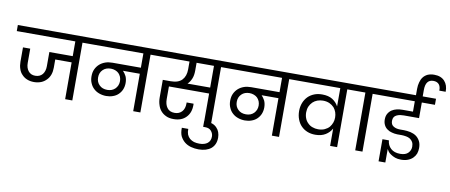

<svg xmlns="http://www.w3.org/2000/svg" viewBox="-126 -1449 5140 2192"><g transform="rotate(10 2444.0 -353.5)"><path d="M867.2 -669.9H734.9V0H651.9V-426.8H461.9V-332Q461.9 -287.1 449.2 -251Q436 -213.9 410.2 -188Q383.8 -160.2 349.1 -146Q310.5 -130.9 267.1 -130.9Q220.7 -130.9 185.1 -146Q149.4 -160.6 125 -188Q99.6 -213.4 87.9 -251Q75.2 -287.1 75.2 -332V-499H159.2V-334Q159.2 -276.4 188 -240.2Q216.8 -204.1 268.1 -204.1Q321.8 -204.1 352.1 -240.2Q380.9 -276.4 380.9 -334V-499H651.9V-669.9H-26.9V-740.2H867.2Z M1106.9 -188Q1133.8 -188 1157.7 -196.8Q1180.2 -205.6 1197.8 -223.1Q1212.9 -238.3 1223.6 -262.2Q1232.9 -286.1 1232.9 -311Q1232.9 -336.9 1223.6 -360.8Q1212.9 -384.8 1197.8 -399.9Q1182.6 -415 1157.7 -424.8Q1132.3 -434.1 1106.9 -434.1Q1048.8 -434.1 1014.6 -399.9Q979 -365.7 979 -310.1Q979 -256.3 1014.6 -222.2Q1048.8 -188 1106.9 -188ZM813 -669.9V-740.2H1655.8V-669.9H1523.9V0H1440.9V-434.1H1245.6Q1266.1 -413.6 1284.7 -378.9Q1299.8 -344.7 1299.8 -300.8Q1299.8 -259.8 1284.7 -224.1Q1271 -191.9 1243.7 -166Q1218.3 -142.1 1182.6 -129.9Q1147.9 -117.2 1106 -117.2Q1064.5 -117.2 1025.9 -130.9Q988.3 -144 961.9 -168.9Q933.6 -194.3 918.9 -230Q902.8 -264.2 902.8 -310.1Q902.8 -357.9 918.9 -392.1Q935.5 -427.7 963.9 -453.1Q991.2 -477.5 1029.8 -491.2Q1065.9 -503.9 1112.8 -503.9H1440.9V-669.9Z M2057.6 -579.1Q2057.6 -523.4 2041.5 -484.9Q2023.9 -442.4 1996.6 -418H2259.3V-669.9H2057.6ZM1601.6 -669.9V-740.2H2474.6V-669.9H2341.3V0H2259.3V-349.1H1793.5V-203.1Q1793.5 -140.6 1821.3 -103Q1849.6 -63 1909.2 -63Q1962.9 -63 1994.6 -99.1Q2024.4 -133.3 2024.4 -191.9V-204.1H2104.5Q2105.5 -201.2 2105.5 -194.8V-188Q2105.5 -97.2 2053.2 -44.9Q2001 8.8 1910.6 8.8Q1856.9 8.8 1823.2 -7.8Q1785.2 -24.9 1761.2 -53.2Q1736.3 -81.1 1724.6 -121.1Q1711.4 -159.7 1711.4 -207V-411.1H1803.2Q1891.6 -411.1 1933.6 -456.1Q1975.6 -501 1975.6 -579.1V-669.9Z M2250.5 299.8Q2204.1 299.8 2161.1 288.1Q2118.2 275.9 2087.4 251Q2056.2 225.6 2036.1 186Q2019 148.4 2020.5 89.8H2095.2Q2093.8 126.5 2104.5 154.8Q2116.2 182.1 2137.2 200.2Q2159.7 217.8 2186 226.1Q2216.3 233.9 2248 233.9Q2308.1 233.9 2342.3 207Q2376.5 180.2 2376.5 128.9Q2376.5 93.8 2352.1 64.9Q2328.6 37.1 2282.2 37.1H2258.3V-28.8H2282.2Q2323.2 -28.8 2354.5 -17.1Q2384.8 -5.9 2406.2 17.1Q2427.2 38.1 2437.5 66.9Q2448.2 96.7 2448.2 129.9Q2448.2 210.9 2395.5 255.9Q2341.8 299.8 2250.5 299.8Z M2714.4 -188Q2741.2 -188 2765.1 -196.8Q2787.6 -205.6 2805.2 -223.1Q2820.3 -238.3 2831.1 -262.2Q2840.3 -286.1 2840.3 -311Q2840.3 -336.9 2831.1 -360.8Q2820.3 -384.8 2805.2 -399.9Q2790 -415 2765.1 -424.8Q2739.7 -434.1 2714.4 -434.1Q2656.2 -434.1 2622.1 -399.9Q2586.4 -365.7 2586.4 -310.1Q2586.4 -256.3 2622.1 -222.2Q2656.2 -188 2714.4 -188ZM2420.4 -669.9V-740.2H3263.2V-669.9H3131.3V0H3048.3V-434.1H2853Q2873.5 -413.6 2892.1 -378.9Q2907.2 -344.7 2907.2 -300.8Q2907.2 -259.8 2892.1 -224.1Q2878.4 -191.9 2851.1 -166Q2825.7 -142.1 2790 -129.9Q2755.4 -117.2 2713.4 -117.2Q2671.9 -117.2 2633.3 -130.9Q2595.7 -144 2569.3 -168.9Q2541 -194.3 2526.4 -230Q2510.3 -264.2 2510.3 -310.1Q2510.3 -357.9 2526.4 -392.1Q2543 -427.7 2571.3 -453.1Q2598.6 -477.5 2637.2 -491.2Q2673.3 -503.9 2720.2 -503.9H3048.3V-669.9Z M3554.7 -163.1Q3598.1 -163.1 3630.9 -178.2Q3663.6 -193.4 3684.1 -216.8Q3703.1 -240.2 3713.9 -270Q3723.6 -297.4 3723.6 -328.1V-329.1Q3723.6 -360.4 3713.9 -389.2Q3703.6 -418.5 3684.1 -441.9Q3662.1 -465.3 3630.9 -480Q3598.1 -495.1 3554.7 -495.1Q3522.5 -495.1 3489.7 -483.9Q3460.4 -473.1 3437 -451.2Q3413.6 -427.7 3400.9 -398.9Q3387.7 -367.2 3387.7 -330.1Q3387.7 -291 3400.9 -259.8Q3411.6 -231 3436 -208Q3460 -184.1 3488.8 -174.8Q3519 -163.1 3554.7 -163.1ZM3209 -669.9V-740.2H3937V-669.9H3804.7V0H3723.6V-201.2Q3697.8 -154.3 3651.9 -126Q3604 -96.2 3533.7 -96.2Q3481.9 -96.2 3440.9 -112.8Q3398.4 -129.9 3368.7 -161.1Q3340.3 -189.5 3322.8 -234.9Q3305.7 -278.8 3305.7 -333Q3305.7 -382.8 3322.8 -426.8Q3339.4 -468.8 3369.6 -500Q3399.4 -529.8 3441.9 -546.9Q3481.9 -563 3533.7 -563Q3606.4 -563 3652.8 -534.2Q3699.7 -503.9 3723.6 -458V-669.9Z M3882.8 -740.2H4229.5V-669.9H4098.6V0H4014.6V-669.9H3882.8Z M4373.5 -179.2Q4377.9 -122.6 4417.5 -85.9Q4456.5 -49.8 4526.9 -49.8Q4588.9 -49.8 4618.7 -81.1Q4648.4 -112.3 4648.4 -153.8Q4648.4 -185.5 4636.7 -207Q4625.5 -227.1 4604.5 -241.2Q4583.5 -253.9 4559.6 -257.8Q4528.3 -263.2 4507.8 -263.2H4454.6Q4419.4 -264.6 4391.6 -272.9Q4361.3 -279.8 4337.4 -297.9Q4313 -314.9 4299.8 -341.8Q4285.6 -369.1 4285.6 -405.8Q4285.6 -446.8 4301.8 -474.1Q4318.4 -502.4 4343.8 -519Q4369.1 -535.6 4401.9 -543Q4432.6 -549.8 4468.8 -549.8H4587.4V-669.9H4167.5V-740.2H4588.4V-814Q4588.4 -855.5 4598.6 -891.1Q4607.9 -926.8 4627.4 -952.1Q4647.5 -978 4679.7 -993.2Q4712.4 -1006.8 4754.4 -1006.8Q4833 -1006.8 4875.5 -960Q4917 -914.1 4915.5 -837.9H4841.8Q4843.3 -884.3 4821.8 -910.2Q4798.8 -936 4756.8 -936Q4666.5 -936 4666.5 -814V-740.2H4820.8V-669.9H4668.5V-488.8H4491.7Q4471.2 -488.8 4449.7 -485.8Q4426.8 -481.4 4409.7 -473.1Q4389.6 -463.4 4380.4 -448.2Q4369.6 -430.7 4369.6 -404.8Q4369.6 -360.4 4401.9 -341.8Q4431.6 -323.2 4478.5 -323.2H4522.5Q4555.2 -323.2 4597.7 -314.9Q4636.7 -305.7 4663.6 -287.1Q4691.9 -267.6 4710.4 -233.9Q4728.5 -201.2 4728.5 -151.9Q4728.5 -118.2 4717.8 -86.9Q4706.5 -58.1 4683.6 -35.2Q4660.6 -12.2 4626.5 1Q4592.3 14.2 4548.8 14.2Q4507.3 14.2 4478.5 3.9Q4447.8 -7.8 4427.7 -22Q4405.8 -35.6 4394.5 -51.8Q4380.4 -71.8 4377.4 -79.1V77.1H4298.8V-179.2Z"/></g></svg>

Font: PoppinsZ
Style: Regular
Weight: 400
Designer: Ninad Kale (Devanagari), Jonny Pinhorn (Latin)
Foundry: Indian Type Foundry
Version: Version 3.002;FEAKit 1.0